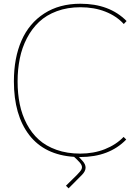

<svg xmlns="http://www.w3.org/2000/svg" viewBox="-20 -840 735 1039"><path d="M665 -726.1 649.9 -710Q610.4 -753.4 550 -777.1Q489.7 -800.8 415 -800.8Q344.7 -800.8 287.6 -779.5Q230.5 -758.3 191.4 -721.4Q152.3 -684.6 125.7 -633.5Q99.1 -582.5 87.2 -523.7Q75.2 -464.8 75.2 -398.9Q75.2 -333.5 86.9 -276.1Q98.6 -218.8 124.8 -169.2Q150.9 -119.6 189.9 -84.5Q229 -49.3 286.1 -29.1Q343.3 -8.8 414.1 -8.8Q486.8 -8.8 547.4 -32.7Q607.9 -56.6 648.9 -99.1L663.1 -85Q571.3 9.8 414.1 9.8H407.2L424.8 28.8Q462.4 67.9 422.9 106.9L351.1 179.2L336.9 165L396 106.9Q415 87.9 420.7 76.7Q426.3 65.4 421.1 53.7Q416 42 397 23.9L380.9 8.8Q221.7 -1.5 138.4 -109.1Q55.2 -216.8 55.2 -399.9Q55.2 -526.4 96.4 -620.4Q137.7 -714.4 219.5 -767.1Q301.3 -819.8 415 -819.8Q572.8 -819.8 665 -726.1Z"/></svg>

Font: Sinkin Sans 100 Thin
Style: Regular
Weight: 100
Designer: Keith Bates
Foundry: K-Type
Version: Sinkin Sans (version 1.0)  by Keith Bates   •   © 2014   www